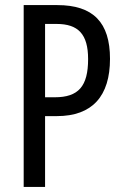

<svg xmlns="http://www.w3.org/2000/svg" viewBox="-20 -734 483 754"><path d="M205 -714H73V0H157V-278H203C343 -278 412 -357 412 -503C412 -646 346 -714 205 -714ZM202 -640C287 -640 326 -600 326 -502C326 -395 288 -352 195 -352H157V-640Z"/></svg>

Font: Noto Sans Myanmar UI ExtraCondensed
Style: Regular
Weight: 400
Width: 2
Designer: Monotype Design Team
Foundry: Monotype Imaging Inc.
Version: Version 2.103